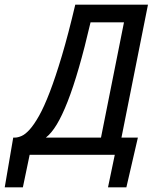

<svg xmlns="http://www.w3.org/2000/svg" viewBox="-85 -658 655 816"><path d="M441.9 -563H299.8Q274.4 -453.6 250.2 -370.1Q226.1 -286.6 202.4 -226.3Q178.7 -166 156.2 -128.9Q133.8 -91.8 109.9 -73.2H344.2ZM501 -73.2 452.1 138.2H374L402.8 0H41L12.2 138.2H-64.9L-28.8 -73.2H-22Q-9.3 -73.2 6.6 -80.1Q22.5 -86.9 41 -107.4Q59.6 -127.9 81.1 -166Q102.5 -204.1 126.7 -267.1Q150.9 -330.1 178 -420.9Q205.1 -511.7 234.9 -638.2H543.9L431.2 -73.2Z"/></svg>

Font: Code New Roman
Style: Italic
Weight: 400
Italic angle: -11°
Monospace: yes
Designer: Sam Radian
Foundry: Code New Roman
Version: Version 1.508 October 19, 2014